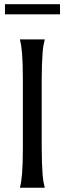

<svg xmlns="http://www.w3.org/2000/svg" viewBox="-20 -886 305 906"><path d="M74.2 -2Q77.1 -12.2 79.6 -27.3Q82 -42.5 84 -64.9Q85.9 -87.4 86.9 -118.4Q87.9 -149.4 87.9 -190.9V-508.8Q87.9 -550.3 86.9 -581.3Q85.9 -612.3 84 -635Q82 -657.7 79.6 -672.9Q77.1 -688 74.2 -698.2V-700.2H190.9V-698.2Q188 -688 185.3 -672.9Q182.6 -657.7 180.9 -635Q179.2 -612.3 178 -581.3Q176.8 -550.3 176.8 -508.8V-190.9Q176.8 -149.4 178 -118.4Q179.2 -87.4 180.9 -64.9Q182.6 -42.5 185.3 -27.3Q188 -12.2 190.9 -2V0H74.2ZM3.4 -866.2H263.2V-818.4H3.4Z"/></svg>

Font: Marcellus SC
Style: Regular
Weight: 400
Designer: Astigmatic (AOETI)
Foundry: Astigmatic (AOETI)
Version: Version 1.001